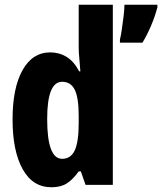

<svg xmlns="http://www.w3.org/2000/svg" viewBox="-20 -780 684 810"><path d="M197 10Q118 10 75.5 -66.5Q33 -143 33 -276Q33 -409 75 -484Q117 -559 192 -559Q230 -559 261 -540Q292 -521 314 -479H319Q317 -512 314.5 -535.5Q312 -559 312 -578V-760H456V0H341L321 -57H312Q287 -22 261.5 -6Q236 10 197 10ZM242 -110Q279 -110 295.5 -146Q312 -182 312 -260V-292Q312 -367 295.5 -401Q279 -435 242 -435Q179 -435 179 -278Q179 -110 242 -110ZM644 -749Q634 -711 617.5 -672Q601 -633 581 -600H486V-613Q490 -629 494 -656.5Q498 -684 501.5 -712.5Q505 -741 505 -760H644Z"/></svg>

Font: Noto Sans Telugu ExtraCondensed ExtraBold
Style: Regular
Weight: 800
Width: 2
Designer: Jelle Bosma - Monotype Design Team
Foundry: Monotype Imaging Inc.
Version: Version 2.005; ttfautohint (v1.8.4.7-5d5b)